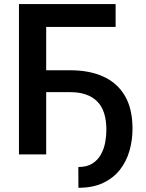

<svg xmlns="http://www.w3.org/2000/svg" viewBox="-20 -747 705 929"><path d="M203.5 0H71.7V-727.3H539.4V-616.8H203.5ZM359.4 161.6 359 61.1Q400.2 61.1 426.7 44.4Q453.1 27.7 468 0.9Q483 -25.9 488.8 -57Q494.7 -88.1 494.7 -117.2V-118.6Q494.7 -213.1 449.4 -257.1Q404.1 -301.1 321 -301.1H189.6V-407H321Q412.6 -407 480.1 -376.4Q547.6 -345.9 584.5 -283Q621.1 -220.9 621.1 -124.6V-122.9Q621.1 -68.5 606.5 -17.6Q592 33.4 560.7 73.7Q529.5 114 479.6 137.8Q429.7 161.6 359.4 161.6Z"/></svg>

Font: Linik Sans SemiBold
Style: Regular
Weight: 600
Designer: Rasmus Andersson (font), Cristiano Sobral (main changes)
Foundry: rsms
Version: Version 3.018;June 1, 2022;FontCreator 14.0.0.2814 64-bit; t